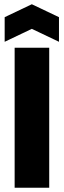

<svg xmlns="http://www.w3.org/2000/svg" viewBox="-20 -885 300 905"><path d="M49 0V-660H212V0ZM2 -688V-804L130 -865L258 -804V-688L130 -749Z"/></svg>

Font: Bricolage Grotesque 72pt ExtraBold
Style: Regular
Weight: 800
Designer: Mathieu Triay
Foundry: Atelier Triay
Version: Version 1.001;gftools[0.9.33.dev8+g029e19f]